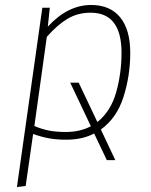

<svg xmlns="http://www.w3.org/2000/svg" viewBox="-20 -551 607 771"><path d="M385 -31 443 92H409L358 -15Q311 10 246 10Q207 10 177 4.5Q147 -1 113 -13L83 196L48 200L150 -520H180L172 -444Q252 -531 346 -531Q422 -531 462.5 -481.5Q503 -432 503 -339Q503 -247 476 -162Q449 -77 385 -31ZM345 -44 262 -219H296L371 -61Q425 -104 446.5 -180.5Q468 -257 468 -339Q468 -500 344 -500Q292 -500 251 -475.5Q210 -451 168 -403L118 -45Q146 -33 175 -27Q204 -21 245 -21Q301 -21 345 -44Z"/></svg>

Font: FiraGO UltraLight
Style: Italic
Weight: 200
Italic angle: -8°
Designer: bBox Type GmbH
Foundry: bBox Type GmbH
Version: Version 1.001